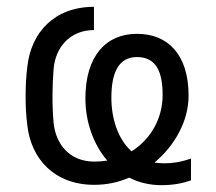

<svg xmlns="http://www.w3.org/2000/svg" viewBox="-20 -530 633 562"><path d="M256 11C292 11 326 4 358 -10C386 4 417 12 453 12C486 12 513 7 539 -2V-66C508 -55 484 -52 461 -52C451 -52 441 -53 432 -54C493 -105 532 -177 532 -250C532 -372 470 -431 381 -431C291 -431 230 -367 230 -242C230 -175 252 -109 294 -60C282 -58 269 -57 256 -57C183 -57 143 -109 137 -170C132 -223 133 -281 137 -329C142 -389 183 -442 255 -442V-510C139 -510 71 -435 60 -335C56 -304 55 -274 55 -247C55 -220 56 -194 60 -163C71 -65 139 11 256 11ZM306 -244C306 -319 328 -363 381 -363C437 -363 456 -320 456 -252C456 -183 421 -122 365 -87C325 -123 306 -183 306 -244Z"/></svg>

Font: Finlandica
Style: Regular
Weight: 400
Designer: Niklas Ekholm, Juho Hiilivirta, Jaakko Suomalainen
Foundry: Helsinki Type Studio
Version: Version 2.000;Glyphs 3.2 (3202)